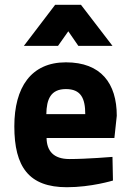

<svg xmlns="http://www.w3.org/2000/svg" viewBox="-20 -772 547 804"><path d="M271 -106C203 -106 176 -141 175 -194H459L469 -287C469 -423 403 -511 256 -511C110 -511 40 -406 40 -243C40 -73 101 12 260 12C362 12 453 -16 453 -16L451 -115C451 -115 343 -106 271 -106ZM174 -294C175 -356 192 -399 256 -399C319 -399 337 -360 337 -294ZM80 -580H223L266 -641L308 -580H451L319 -752H211Z"/></svg>

Font: TitilliumMaps29L
Style: 999 wt
Weight: 900
Designer: Campivisivi
Foundry: Accademia di Belle Arti di Urbino and students of MA course of Visual design